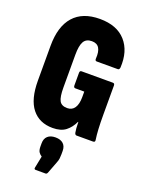

<svg xmlns="http://www.w3.org/2000/svg" viewBox="-169 -740 811 1079"><g transform="rotate(20 236.5 -200.5)"><path d="M194 6Q114 6 70 -49.5Q26 -105 26 -216V-424Q26 -540 79.5 -600.5Q133 -661 236 -661Q338 -661 390.5 -602Q443 -543 437 -443Q435 -430 426 -430H300Q289 -430 290 -444Q293 -485 280 -506.5Q267 -528 236 -528Q202 -528 188 -503.5Q174 -479 174 -425V-229Q174 -172 186.5 -149.5Q199 -127 233 -127Q262 -127 277 -149.5Q292 -172 292 -214V-247H239Q228 -247 228 -261V-336Q228 -349 239 -349H426Q437 -349 437 -336V-164Q437 -112 439 -76Q441 -40 445 -14Q448 0 434 0H336Q327 0 324 -12Q322 -22 320.5 -38.5Q319 -55 319 -75H317Q300 -38 271.5 -16Q243 6 194 6ZM186 260Q175 260 178 248L192 178Q182 172 174 161Q166 150 166 126V108Q166 80 182.5 65Q199 50 229 50Q259 50 275.5 65Q292 80 292 108V128Q292 141 290.5 153.5Q289 166 283 180L256 251Q252 260 245 260Z"/></g></svg>

Font: Sofia Sans Extra Condensed Black
Style: Regular
Weight: 900
Designer: Botio Nikoltchev, Ani Petrova
Foundry: lettersoup
Version: Version 4.101